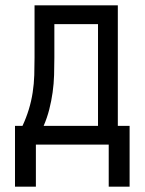

<svg xmlns="http://www.w3.org/2000/svg" viewBox="-20 -540 540 717"><path d="M36 157V-70H64Q78 -100 87.5 -131Q97 -162 102 -194.5Q107 -227 108 -259.5Q109 -292 109 -325V-520H420V-70H464V157H386V0H114V157ZM143 -70H346V-450H183V-325Q183 -293 182 -260Q181 -227 176.5 -195Q172 -163 164 -131.5Q156 -100 143 -70Z"/></svg>

Font: Iosevka Fixed
Style: Regular
Weight: 400
Monospace: yes
Designer: Belleve Invis
Foundry: Belleve Invis
Version: Version 33.2.4